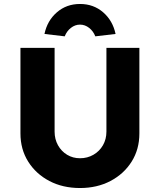

<svg xmlns="http://www.w3.org/2000/svg" viewBox="-20 -941 805 967"><path d="M383 6Q296 6 228.5 -29.5Q161 -65 122 -127Q83 -189 83 -269V-700H255V-278Q255 -240 272 -209.5Q289 -179 318 -161.5Q347 -144 383 -144Q420 -144 450.5 -161.5Q481 -179 498.5 -209.5Q516 -240 516 -278V-700H682V-269Q682 -189 643 -127Q604 -65 536.5 -29.5Q469 6 383 6ZM306 -758 204 -770Q218 -837 266.5 -879Q315 -921 383 -921Q451 -921 499.5 -879Q548 -837 562 -770L460 -758Q450 -784 429 -800.5Q408 -817 383 -817Q358 -817 337 -800.5Q316 -784 306 -758Z"/></svg>

Font: Lexend Deca
Style: Bold
Weight: 700
Designer: Bonnie Shaver-Troup, Thomas Jockin
Foundry: Lexend
Version: Version 1.008; ttfautohint (v1.8.4.7-5d5b)